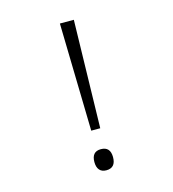

<svg xmlns="http://www.w3.org/2000/svg" viewBox="-108 -804 816 905"><g transform="rotate(-15 300.0 -351.5)"><path d="M267 -714H335L323 -188H279ZM255 -41Q255 -92 300 -92Q346 -92 346 -41Q346 11 300 11Q278 11 266.5 -2.5Q255 -16 255 -41Z"/></g></svg>

Font: Noto Sans Mono UI Light
Style: Regular
Weight: 300
Monospace: yes
Designer: Monotype Design team
Foundry: Monotype Imaging Inc.
Version: Version 1.000